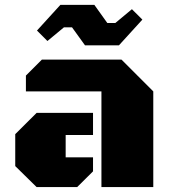

<svg xmlns="http://www.w3.org/2000/svg" viewBox="-20 -761 690 781"><path d="M392.6 0V-389.2H85.4V-453.6L150.4 -518.6H474.1L603.5 -389.2V0ZM128.9 0 42 -85.4V-215.3L128.9 -301.8H358.4V-211.9H247.1V-121.1H358.4V-64L293.9 0ZM325.7 -576.7 272.9 -649.9H240.2L172.9 -594.2L130.4 -636.7L225.6 -741.2H363.8L416.5 -667.5H449.2L516.6 -723.6L559.1 -681.2L463.9 -576.7Z"/></svg>

Font: Black Ops One
Style: Regular
Weight: 400
Designer: James Grieshaber, Eben Sorkin
Foundry: Sorkin Type Co.
Version: Version 1.004; ttfautohint (v1.8.4.7-5d5b)